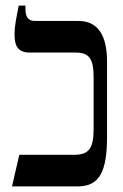

<svg xmlns="http://www.w3.org/2000/svg" viewBox="-20 -667 441 687"><path d="M23 0H258C336 0 363 -53 363 -178V-447C363 -541 330 -592 261 -592H105C79 -592 71 -608 71 -637V-647H47C38 -602 32 -572 32 -544C32 -500 46 -479 87 -479H250C301 -479 315 -455 315 -389V-210C315 -141 303 -113 244 -113H49Z"/></svg>

Font: Noto Serif Hebrew ExtraCondensed SemiBold
Style: Regular
Weight: 600
Width: 2
Designer: Monotype Design Team
Foundry: Monotype Imaging Inc.
Version: Version 2.004